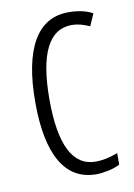

<svg xmlns="http://www.w3.org/2000/svg" viewBox="-69 -586 447 642"><g transform="rotate(-10 155.0 -265.0)"><path d="M207 9.8Q127.4 9.8 87.2 -59.3Q46.9 -128.4 46.9 -262.2Q46.9 -397.9 87.6 -469Q128.4 -540 208 -540Q257.3 -540 290 -522L272 -481Q239.3 -496.1 211.9 -496.1Q95.2 -496.1 95.2 -263.2Q95.2 -32.2 211.9 -32.2Q246.6 -32.2 287.1 -47.9V-8.8Q271 0 247.6 4.9Q224.1 9.8 207 9.8Z"/></g></svg>

Font: TypoPRO Open Sans Condensed
Style: Regular
Weight: 300
Width: 3
Foundry: Ascender Corporation
Version: Version 1.10